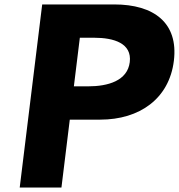

<svg xmlns="http://www.w3.org/2000/svg" viewBox="-20 -845 806 865"><path d="M170.1 -825 68.8 0H256.8L294.4 -306H431.1C609.8 -306 742.4 -401 763.3 -571C784.3 -742 673.5 -825 494.8 -825ZM312.8 -456 339.7 -675H403.8C493.4 -675 575 -650 564.6 -565C554.2 -481 466.5 -456 376.9 -456Z"/></svg>

Font: Hussar
Style: BdSuprExtOblOne
Weight: 700
Foundry: Cannot Into Space Fonts
Version: Version 2.00